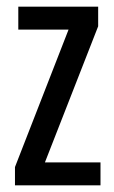

<svg xmlns="http://www.w3.org/2000/svg" viewBox="-20 -557 343 577"><path d="M282 0H25V-55L186 -468H35V-537H275V-478L115 -69H282Z"/></svg>

Font: Noto Sans Bengali UI ExtraCondensed
Style: Regular
Weight: 400
Width: 2
Designer: Jelle Bosma - Monotype Design Team
Foundry: Monotype Imaging Inc.
Version: Version 2.003; ttfautohint (v1.8.4.7-5d5b)